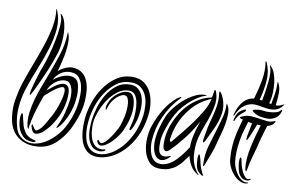

<svg xmlns="http://www.w3.org/2000/svg" viewBox="-80 -934 1686 1087"><g transform="rotate(10 763.0 -390.0)"><path d="M244 -188Q231 -164 215 -136.5Q199 -109 184 -97Q169 -85 163 -89Q157 -93 149 -107Q141 -119 141 -119Q138 -118 138 -112Q138 -106 140 -101Q146 -81 154.5 -73.5Q163 -66 179 -71Q197 -76 214.5 -93Q232 -110 245 -127Q275 -168 292.5 -214Q310 -260 312 -308Q314 -352 301 -365Q288 -378 268.5 -373.5Q249 -369 226.5 -352.5Q204 -336 186 -321Q192 -336 202.5 -350Q213 -364 226.5 -374.5Q240 -385 256.5 -390.5Q273 -396 290 -394Q300 -393 308 -384Q316 -375 321 -361.5Q326 -348 327.5 -330Q329 -312 327 -293Q322 -255 312.5 -217Q303 -179 288 -147Q286 -142 281.5 -133Q277 -124 279 -122Q281 -120 288.5 -128.5Q296 -137 300 -141Q318 -165 332 -195.5Q346 -226 353.5 -258Q361 -290 362 -322.5Q363 -355 356 -384Q350 -409 331.5 -418Q313 -427 291 -424Q269 -421 247 -410Q225 -399 211 -386Q217 -401 227.5 -412.5Q238 -424 251.5 -432.5Q265 -441 280.5 -444.5Q296 -448 312 -446Q340 -443 354.5 -424Q369 -405 374.5 -380.5Q380 -356 379.5 -329.5Q379 -303 377 -285Q372 -243 358 -202Q344 -161 323 -126Q306 -98 278.5 -71Q251 -44 219 -28Q187 -12 153 -11.5Q119 -11 89 -36Q69 -53 60.5 -81.5Q52 -110 49 -136Q44 -181 50.5 -226.5Q57 -272 70 -311Q90 -372 115.5 -434Q141 -496 159.5 -556Q178 -616 183 -672Q188 -728 167 -778Q166 -780 165.5 -782Q165 -784 164 -784Q161 -783 161.5 -782Q162 -781 162 -780Q168 -732 158 -680Q148 -628 129.5 -572Q111 -516 88 -456.5Q65 -397 44 -334Q30 -289 21.5 -238Q13 -187 21 -134Q32 -62 80 -27Q128 8 200 0Q252 -6 292 -42Q332 -78 359 -129Q379 -168 393.5 -211.5Q408 -255 411 -300Q413 -328 410.5 -358Q408 -388 397.5 -413.5Q387 -439 366.5 -455.5Q346 -472 312 -474Q292 -475 267.5 -464Q243 -453 229 -438Q238 -468 245.5 -499.5Q253 -531 257 -560Q261 -589 260.5 -614.5Q260 -640 253 -658Q251 -666 249 -666Q248 -666 248 -658Q246 -594 227 -536.5Q208 -479 189 -427Q174 -385 157.5 -343.5Q141 -302 129.5 -261Q118 -220 113 -180.5Q108 -141 115 -104Q116 -100 118.5 -94.5Q121 -89 123 -89Q125 -89 124.5 -94Q124 -99 125 -104Q130 -139 144 -188.5Q158 -238 177 -288Q188 -298 203.5 -311.5Q219 -325 234.5 -336Q250 -347 263 -352.5Q276 -358 282 -353Q290 -345 288 -323.5Q286 -302 278.5 -276Q271 -250 261 -225.5Q251 -201 244 -188ZM215 -547Q221 -568 224.5 -597.5Q228 -627 227 -656.5Q226 -686 219.5 -712.5Q213 -739 200 -755Q198 -757 196 -759.5Q194 -762 192 -762Q189 -762 193 -752Q202 -732 199 -692.5Q196 -653 187 -608Q178 -563 166 -520Q154 -477 144 -452Q138 -438 131.5 -418Q125 -398 119 -377.5Q113 -357 107.5 -337.5Q102 -318 99 -304Q99 -299 97.5 -290Q96 -281 97 -281Q102 -279 105.5 -288Q109 -297 112 -299Q140 -356 167.5 -419.5Q195 -483 215 -547ZM108 -71Q117 -56 131 -46.5Q145 -37 159 -34Q164 -33 170 -31.5Q176 -30 176 -26Q175 -23 167 -21Q163 -20 158 -20Q141 -21 124.5 -26Q108 -31 90 -55Q78 -71 72.5 -91Q67 -111 66 -129Q65 -147 67.5 -159Q70 -171 75 -170Q76 -170 78 -164.5Q80 -159 81.5 -151.5Q83 -144 84.5 -137.5Q86 -131 87 -128Q91 -111 94 -100Q97 -89 108 -71Z M751 -277Q754 -304 752 -334Q750 -364 739.5 -389.5Q729 -415 707.5 -432Q686 -449 651 -449Q604 -449 569 -423.5Q534 -398 509 -360.5Q484 -323 470 -280.5Q456 -238 452 -203Q446 -155 450.5 -120Q455 -85 467 -62.5Q479 -40 497.5 -29Q516 -18 538 -18Q569 -17 603.5 -35.5Q638 -54 668 -87.5Q698 -121 720.5 -169.5Q743 -218 751 -277ZM429 -208Q433 -248 449 -296Q465 -344 493.5 -385Q522 -426 562 -453.5Q602 -481 655 -481Q695 -481 721 -462Q747 -443 761 -413.5Q775 -384 779 -349.5Q783 -315 779 -284Q770 -212 744 -159Q718 -106 683 -70.5Q648 -35 609 -17.5Q570 0 534 0Q507 0 485.5 -12Q464 -24 449.5 -49.5Q435 -75 429.5 -114.5Q424 -154 429 -208ZM541 -67Q536 -67 531 -70.5Q526 -74 523 -79Q520 -84 519 -89Q518 -94 523 -96Q526 -97 531 -89Q536 -81 542 -81Q552 -81 565.5 -94Q579 -107 591.5 -124.5Q604 -142 613.5 -159Q623 -176 627 -184Q631 -192 635 -204.5Q639 -217 642.5 -230Q646 -243 648.5 -255.5Q651 -268 652 -277Q657 -322 650 -346.5Q643 -371 627 -371Q615 -371 602 -363.5Q589 -356 577.5 -344Q566 -332 557 -317.5Q548 -303 544 -288Q539 -271 537 -271Q534 -271 534 -288Q537 -307 547 -325.5Q557 -344 572 -358.5Q587 -373 605 -382.5Q623 -392 642 -392Q661 -392 670.5 -378.5Q680 -365 684 -345.5Q688 -326 687.5 -305.5Q687 -285 685 -273Q681 -246 672.5 -220.5Q664 -195 652 -169Q646 -157 634 -139.5Q622 -122 606.5 -106Q591 -90 573.5 -78.5Q556 -67 541 -67ZM573 -48Q574 -42 563.5 -38Q553 -34 542 -34Q511 -35 494.5 -54Q478 -73 471.5 -99Q465 -125 465.5 -153Q466 -181 468 -200Q472 -233 484 -274Q496 -315 518 -351Q540 -387 572 -411.5Q604 -436 648 -436Q677 -436 694.5 -421Q712 -406 720.5 -384Q729 -362 730.5 -336.5Q732 -311 729 -290Q727 -267 722 -248Q717 -229 708 -206Q705 -199 700 -190Q695 -181 689 -182Q686 -183 687.5 -190Q689 -197 691.5 -207.5Q694 -218 697 -229.5Q700 -241 701 -251Q703 -268 703.5 -293.5Q704 -319 699.5 -343Q695 -367 683 -384Q671 -401 647 -401Q612 -401 582.5 -378.5Q553 -356 531 -323.5Q509 -291 495.5 -255.5Q482 -220 479 -193Q477 -177 478 -153Q479 -129 485.5 -105.5Q492 -82 507 -65Q522 -48 548 -47Q556 -46 563.5 -48.5Q571 -51 573 -48Z M1185 -352Q1177 -312 1158 -272Q1139 -232 1122 -197Q1121 -195 1117.5 -190Q1114 -185 1112 -185Q1109 -186 1109 -191.5Q1109 -197 1109 -199Q1110 -208 1112.5 -220.5Q1115 -233 1117 -246.5Q1119 -260 1121.5 -272.5Q1124 -285 1127 -295Q1136 -329 1142 -353.5Q1148 -378 1151 -398Q1154 -418 1154.5 -436Q1155 -454 1152 -475Q1151 -483 1153 -485Q1155 -486 1158 -483Q1161 -480 1163 -477Q1180 -450 1186 -417.5Q1192 -385 1185 -352ZM1209 -419Q1222 -400 1222 -369Q1222 -338 1216 -305.5Q1210 -273 1201 -243Q1192 -213 1188 -195Q1180 -160 1166 -125Q1152 -90 1142 -63Q1141 -60 1139 -56.5Q1137 -53 1135 -53Q1133 -53 1133 -57Q1133 -61 1133 -64Q1130 -119 1145 -171.5Q1160 -224 1177 -278Q1187 -311 1196 -345.5Q1205 -380 1204 -421Q1204 -425 1205 -425ZM1115 -436Q1054 -411 1011.5 -364.5Q969 -318 946 -260Q936 -234 931 -213.5Q926 -193 923 -169Q922 -164 926 -159Q930 -154 934 -159Q952 -181 980 -215Q1008 -249 1036 -287Q1064 -325 1086.5 -364Q1109 -403 1115 -436ZM1048 -97Q1033 -76 1019 -58Q1005 -40 988 -26.5Q971 -13 950 -5Q929 3 902 4Q857 6 833.5 -19Q810 -44 801 -80Q792 -116 794.5 -154.5Q797 -193 805 -218Q816 -253 831.5 -284.5Q847 -316 864.5 -341.5Q882 -367 900.5 -385.5Q919 -404 937 -414Q938 -414 941.5 -416Q945 -418 945 -415Q946 -415 944 -412Q942 -409 940 -407Q888 -353 857.5 -285Q827 -217 823 -145Q822 -127 824.5 -106Q827 -85 834.5 -66.5Q842 -48 856 -35.5Q870 -23 894 -23Q913 -23 929 -29.5Q945 -36 959 -46.5Q973 -57 984.5 -69.5Q996 -82 1005 -93Q1025 -118 1042 -145Q1042 -165 1044.5 -184Q1047 -203 1052 -222Q1055 -236 1057.5 -244.5Q1060 -253 1062.5 -260.5Q1065 -268 1067.5 -276.5Q1070 -285 1075 -299Q1059 -271 1043.5 -246.5Q1028 -222 1010.5 -199.5Q993 -177 974.5 -155.5Q956 -134 934 -112Q917 -95 906 -101Q895 -107 893 -129Q891 -163 896.5 -195Q902 -227 916 -262Q929 -294 948.5 -324Q968 -354 993.5 -378.5Q1019 -403 1050 -420.5Q1081 -438 1116 -444Q1118 -455 1119.5 -463Q1121 -471 1122 -479Q1124 -490 1124 -490Q1126 -491 1128.5 -488Q1131 -485 1133 -480Q1145 -447 1141 -414Q1137 -381 1126.5 -347Q1116 -313 1102 -277.5Q1088 -242 1079 -206Q1067 -155 1072.5 -100.5Q1078 -46 1115 -2Q1118 2 1118 2Q1117 3 1112 0Q1083 -18 1068.5 -43.5Q1054 -69 1048 -97ZM1083 -451Q1085 -449 1082.5 -448Q1080 -447 1072 -445Q1059 -441 1040.5 -430Q1022 -419 1001.5 -402Q981 -385 961 -362.5Q941 -340 926 -314Q911 -287 900.5 -261Q890 -235 883.5 -213.5Q877 -192 874 -176.5Q871 -161 871 -155Q871 -140 871 -123.5Q871 -107 875 -94Q879 -81 889 -74Q899 -67 919 -70Q920 -70 924 -71.5Q928 -73 932 -74.5Q936 -76 939.5 -77Q943 -78 944 -78Q945 -76 942.5 -73Q940 -70 936 -66.5Q932 -63 928.5 -60Q925 -57 924 -56Q899 -41 882 -47Q865 -53 855.5 -69.5Q846 -86 842.5 -108.5Q839 -131 840 -149Q842 -184 851 -218.5Q860 -253 874 -288Q885 -315 907 -343.5Q929 -372 956.5 -396Q984 -420 1014 -435.5Q1044 -451 1072 -452Q1082 -452 1083 -451ZM1142 -2Q1144 1 1143 2Q1140 2 1135 0Q1132 -2 1119 -12Q1106 -22 1100 -44Q1098 -52 1096.5 -64.5Q1095 -77 1095 -88Q1095 -99 1096.5 -107Q1098 -115 1101 -115Q1104 -115 1107.5 -103Q1111 -91 1112 -88Q1115 -74 1117.5 -63.5Q1120 -53 1123 -44Q1127 -33 1133.5 -19Q1140 -5 1142 -2Z M1519 -444Q1520 -443 1520 -439.5Q1520 -436 1519 -434Q1510 -405 1488 -393Q1466 -381 1449 -381Q1428 -381 1406 -384.5Q1384 -388 1364 -403Q1362 -405 1359 -407Q1356 -409 1356 -411Q1356 -414 1359 -415.5Q1362 -417 1364 -418Q1373 -420 1387.5 -421.5Q1402 -423 1416 -421Q1426 -419 1440 -419Q1454 -419 1468.5 -421Q1483 -423 1495 -427.5Q1507 -432 1513 -441Q1516 -445 1519 -444ZM1526 -475 1523 -470Q1506 -448 1487 -441.5Q1468 -435 1447 -436Q1426 -437 1404.5 -441.5Q1383 -446 1362 -447Q1334 -448 1306 -430Q1278 -412 1258 -367Q1255 -361 1254 -364.5Q1253 -368 1254 -371Q1262 -401 1273 -421Q1284 -441 1296.5 -453.5Q1309 -466 1323 -472Q1337 -478 1352 -480Q1369 -537 1378.5 -591.5Q1388 -646 1380 -695Q1380 -699 1380 -699Q1382 -700 1384 -698Q1386 -696 1386 -695Q1408 -647 1404 -592.5Q1400 -538 1384 -478Q1389 -477 1392 -477Q1395 -477 1399 -477Q1404 -503 1408.5 -532.5Q1413 -562 1415.5 -589Q1418 -616 1417 -638Q1416 -660 1410 -671Q1407 -680 1410 -680Q1412 -680 1413 -678Q1414 -676 1416 -674Q1430 -660 1438 -636Q1446 -612 1449 -585Q1452 -558 1451 -531.5Q1450 -505 1445 -485L1441 -469Q1444 -467 1447 -467Q1450 -467 1453 -466Q1459 -496 1463.5 -526Q1468 -556 1467 -589Q1467 -596 1468 -596Q1470 -596 1471 -593Q1472 -590 1473 -588Q1485 -566 1484.5 -533Q1484 -500 1479 -463Q1501 -463 1521 -475Q1526 -478 1526 -475ZM1319 -407Q1319 -402 1313.5 -397Q1308 -392 1305 -390Q1300 -386 1293.5 -380.5Q1287 -375 1282 -369Q1277 -361 1272.5 -355Q1268 -349 1265 -338Q1264 -336 1262.5 -334.5Q1261 -333 1260 -334Q1257 -337 1260 -347Q1264 -362 1268 -371.5Q1272 -381 1283 -392Q1287 -396 1293 -400Q1299 -404 1305 -407Q1311 -410 1315 -410Q1319 -410 1319 -407ZM1397 -5Q1402 -7 1401 -4Q1400 -1 1398 0Q1380 6 1360 -2Q1340 -10 1323 -27Q1306 -44 1294 -66.5Q1282 -89 1279 -111Q1274 -158 1278 -202Q1282 -246 1293 -289L1310 -352Q1304 -352 1298 -355Q1291 -357 1291 -360Q1291 -362 1298 -366Q1326 -380 1354.5 -378Q1383 -376 1412 -371Q1430 -368 1448.5 -366.5Q1467 -365 1489 -374Q1491 -376 1493 -375Q1495 -373 1492 -368Q1486 -355 1475 -349Q1464 -343 1452 -340Q1444 -314 1438 -293.5Q1432 -273 1428 -259Q1417 -211 1402.5 -161.5Q1388 -112 1383 -78Q1381 -67 1379 -66Q1377 -65 1375 -70Q1373 -75 1372 -78Q1368 -107 1370.5 -138.5Q1373 -170 1380 -203Q1387 -236 1396 -269.5Q1405 -303 1415 -337Q1410 -337 1405 -337Q1400 -337 1395 -338Q1387 -317 1378.5 -296.5Q1370 -276 1362 -258Q1361 -256 1357.5 -248.5Q1354 -241 1352 -241Q1348 -242 1349 -250.5Q1350 -259 1350 -262Q1352 -277 1356.5 -297Q1361 -317 1365 -340Q1360 -341 1354 -341.5Q1348 -342 1342 -344Q1336 -324 1330.5 -305Q1325 -286 1320 -267Q1312 -232 1308 -192.5Q1304 -153 1308 -111Q1310 -92 1318.5 -72Q1327 -52 1339 -36Q1351 -20 1366.5 -11Q1382 -2 1397 -5ZM1406 -27Q1411 -31 1412 -27.5Q1413 -24 1408 -21Q1404 -18 1397.5 -16.5Q1391 -15 1383 -16Q1375 -17 1366 -22Q1357 -27 1349 -38Q1342 -47 1337.5 -64Q1333 -81 1331 -97.5Q1329 -114 1330 -126Q1331 -138 1335 -138Q1340 -138 1342.5 -124Q1345 -110 1347 -101Q1351 -85 1358 -68Q1365 -51 1373 -41Q1383 -28 1391 -25.5Q1399 -23 1406 -27Z"/></g></svg>

Font: mr_AkronimG
Style: Regular
Weight: 400
Version: Version 1.002 April 14, 2020